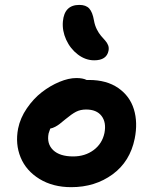

<svg xmlns="http://www.w3.org/2000/svg" viewBox="-20 -776 619 787"><path d="M366.2 -528.8Q330.6 -528.8 299.3 -552.5Q268.1 -576.2 251.2 -613.3Q234.4 -650.4 237.8 -688Q243.7 -755.9 305.2 -755.9Q332.5 -755.9 345.9 -741Q359.4 -726.1 365.2 -691.9Q368.7 -671.9 377 -655.5Q385.3 -639.2 394 -629.2Q402.8 -619.1 411.1 -609.9Q419.4 -600.6 423.3 -590.3Q427.2 -580.1 424.8 -567.9Q417 -528.8 366.2 -528.8ZM272 -8.8Q196.8 -8.8 141.8 -42.5Q86.9 -76.2 64.5 -130.9Q42 -185.5 54.2 -249Q63 -292.5 90.1 -332Q117.2 -371.6 151.6 -398.2Q186 -424.8 223.6 -440.4Q261.2 -456.1 293 -456.1Q319.8 -456.1 335 -448.2H345.2Q417 -448.2 464.6 -415.3Q512.2 -382.3 528.8 -328.1Q545.4 -273.9 532.2 -208Q513.2 -113.8 441.4 -61.3Q369.6 -8.8 272 -8.8ZM179.2 -229Q170.9 -186.5 198 -160.6Q225.1 -134.8 279.8 -134.8Q328.6 -134.8 363.8 -160.9Q398.9 -187 408.2 -231Q416.5 -274.4 396.2 -300.8Q376 -327.1 333 -327.1Q309.6 -327.1 291.7 -317.9Q273.9 -308.6 248 -287.1Q230.5 -272.5 223.4 -267.1Q216.3 -261.7 206.3 -256.3Q196.3 -251 186 -249Q183.6 -243.7 179.2 -229Z"/></svg>

Font: Shantell Sans Irregular Bouncy
Style: Italic
Weight: 600
Italic angle: -11.31°
Designer: Stephen Nixon, Anya Danilova, Shantell Martin
Foundry: Arrow Type
Version: Version 1.006;[9816181b4]